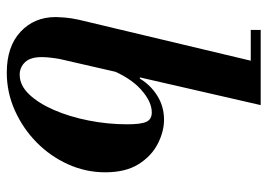

<svg xmlns="http://www.w3.org/2000/svg" viewBox="-134 -660 807 580"><g transform="rotate(90 270.0 -370.5)"><path d="M200 13Q121 13 76.5 -28.5Q32 -70 32 -135Q32 -143 33.5 -162Q35 -181 40 -204L171 -754H298L159 -148Q157 -138 155 -122Q153 -106 153 -93Q153 -58 168.5 -42Q184 -26 206 -26Q238 -26 265 -54Q292 -82 312.5 -129Q333 -176 344.5 -234Q356 -292 356 -351Q356 -392 348.5 -408.5Q341 -425 320 -425Q287 -425 250 -391.5Q213 -358 187 -291L211 -389H218Q237 -421 269.5 -441.5Q302 -462 342 -462Q378 -462 415 -443Q452 -424 476.5 -385Q501 -346 501 -284Q501 -226 477 -172.5Q453 -119 411 -77.5Q369 -36 314.5 -11.5Q260 13 200 13ZM71 -724V-754H286V-724Z"/></g></svg>

Font: Libre Bodoni
Style: Italic
Weight: 400
Italic angle: -13°
Designer: Pablo Impallari, Rodrigo Fuenzalida
Foundry: Impallari Type
Version: Version 2.005;gftools[0.9.23]